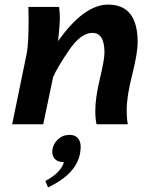

<svg xmlns="http://www.w3.org/2000/svg" viewBox="-20 -543 681 839"><path d="M538.6 0H401.9Q396.5 -21.5 396.5 -60.5Q396.5 -116.2 416.5 -199.2Q436.5 -282.2 436.5 -313.5Q436.5 -399.4 383.8 -399.4Q333 -399.4 281 -322.8Q229 -246.1 211.9 -205.6L168.9 0H33.2L96.7 -309.1Q105 -350.1 105 -460Q105 -484.9 104 -512.7H238.3Q241.7 -485.8 241.7 -461.4Q241.7 -439.5 233.9 -363.3Q346.7 -522.9 452.6 -522.9Q581.5 -522.9 581.5 -358.9Q581.5 -310.5 557.6 -216.3Q533.7 -122.1 533.7 -63.5Q533.7 -23.4 538.6 0ZM189.9 275.9 178.2 248Q246.6 210.9 259.3 165.5Q228.5 165.5 215.8 146.5Q208.5 135.3 208.5 121.1Q208.5 90.3 232.9 66.4Q253.4 46.4 284.2 46.4Q312 46.4 324.7 66.9Q332.5 80.1 332.5 97.7Q332.5 208.5 189.9 275.9Z"/></svg>

Font: Cadman
Style: Bold Italic
Weight: 700
Italic angle: -12°
Designer: Paul James MIller
Foundry: High-Logic / Made with FontCreator
Version: Version 2.114;March 28, 2021;FontCreator 13.0.0.2683 64-bit